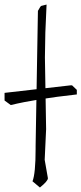

<svg xmlns="http://www.w3.org/2000/svg" viewBox="-109 -814 358 846"><path d="M73.2 -788.1 96.2 -793.9 90.8 -670.9 88.9 -561 94.2 -245.1 87.9 -109.9 102.1 -28.8Q102.1 -16.1 66.9 12.2L34.2 -15.1Q47.9 -49.8 47.9 -157.2V-169.9L58.1 -766.1Q69.8 -788.1 73.2 -788.1ZM202.1 -438H208.5L229.5 -418V-397.9Q48.3 -377.9 -61.5 -351.1L-88.9 -371.1V-404.8Z"/></svg>

Font: Loved by the King
Style: Regular
Weight: 400
Designer: Kimberly Geswein
Foundry: Kimberly Geswein
Version: Version 1.002 2006